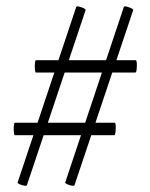

<svg xmlns="http://www.w3.org/2000/svg" viewBox="-20 -505 475 609"><path d="M65.4 82.2Q65.4 85.2 57.3 83.9Q49.2 82.6 42.1 79.3Q35 76 35.8 74L221.8 -483Q222.8 -486 230.4 -484.2Q238 -482.4 245.2 -479Q252.4 -475.6 251.4 -472.6ZM26.8 -76.2Q24.8 -76.2 23.9 -86.1Q23 -96 23.9 -105.9Q24.9 -115.8 26.8 -115.8H343.6Q346.6 -115.8 347 -105.9Q347.4 -96 346.4 -86.1Q345.5 -76.2 342.6 -76.2ZM216.4 82.2Q216.4 85.2 208.3 83.9Q200.2 82.6 193.1 79.3Q186 76 186.8 74L372.8 -483Q373.8 -486 381.4 -484.2Q389 -482.4 396.2 -479Q403.4 -475.6 402.4 -472.6ZM93.8 -275Q91.8 -275 90.8 -285Q89.8 -295 90.8 -304.5Q91.8 -314 93.8 -314H410.6Q413.4 -314 413.9 -304.5Q414.4 -295 413.4 -285Q412.4 -275 409.4 -275Z"/></svg>

Font: Cormorant Light
Style: Italic
Weight: 300
Italic angle: -10°
Designer: Christian Thalmann (Catharsis Fonts)
Foundry: Catharsis Fonts
Version: Version 4.000